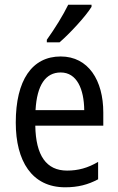

<svg xmlns="http://www.w3.org/2000/svg" viewBox="-20 -786 502 816"><path d="M369 -757V-766H270C248 -721 214 -666 179 -617V-606H233C275 -642 344 -716 369 -757ZM238 -546C116 -546 47 -445 47 -265C47 -102 115 10 257 10C311 10 354 -1 397 -24V-98C353 -72 312 -61 265 -61C177 -61 132 -125 130 -252H419V-308C419 -444 356 -546 238 -546ZM238 -478C307 -478 337 -407 338 -318H131C137 -425 174 -478 238 -478Z"/></svg>

Font: Noto Sans Gurmukhi UI Condensed
Style: Regular
Weight: 400
Width: 3
Designer: Jelle Bosma - Monotype Design Team
Foundry: Monotype Imaging Inc.
Version: Version 2.004